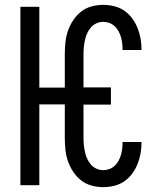

<svg xmlns="http://www.w3.org/2000/svg" viewBox="-20 -763 665 791"><path d="M405 8Q381 8 357 1.5Q333 -5 314 -20Q295 -35 281.5 -55.5Q268 -76 260 -99Q252 -122 249.5 -146.5Q247 -171 247 -195V-333H142V0H64V-735H142V-402H247V-540Q247 -564 249.5 -588.5Q252 -613 260 -636Q268 -659 281.5 -679.5Q295 -700 314 -715Q333 -730 357 -736.5Q381 -743 405 -743Q428 -743 450.5 -737.5Q473 -732 492 -719Q511 -706 524.5 -687.5Q538 -669 546.5 -648Q555 -627 559 -604.5Q563 -582 563 -559Q563 -558 563 -557.5Q563 -557 563 -557H485Q485 -557 485 -557.5Q485 -558 485 -558Q485 -571 483.5 -584Q482 -597 478.5 -609.5Q475 -622 468.5 -634Q462 -646 452.5 -655Q443 -664 430.5 -668.5Q418 -673 405 -673Q391 -673 377.5 -667Q364 -661 354.5 -650Q345 -639 339 -625.5Q333 -612 330 -598Q327 -584 325.5 -569.5Q324 -555 324 -540V-403H437V-332H324V-195Q324 -180 325.5 -165.5Q327 -151 330 -137Q333 -123 339 -109.5Q345 -96 354.5 -85Q364 -74 377.5 -68Q391 -62 405 -62Q418 -62 430.5 -66.5Q443 -71 452.5 -80Q462 -89 468.5 -101Q475 -113 478.5 -125.5Q482 -138 483.5 -151Q485 -164 485 -177Q485 -177 485 -177.5Q485 -178 485 -178H563Q563 -178 563 -177.5Q563 -177 563 -176Q563 -153 559 -130.5Q555 -108 546.5 -87Q538 -66 524.5 -47.5Q511 -29 492 -16Q473 -3 450.5 2.5Q428 8 405 8Z"/></svg>

Font: Zed Sans
Style: Regular
Weight: 400
Designer: Belleve Invis
Foundry: Belleve Invis
Version: Version 1.0.0; ttfautohint (v1.8.4)